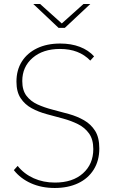

<svg xmlns="http://www.w3.org/2000/svg" viewBox="-20 -927 562 957"><path d="M253 10Q187 10 134.5 -13.5Q82 -37 49 -79L68 -100Q100 -60 148 -38.5Q196 -17 254 -17Q342 -17 393.5 -63Q445 -109 445 -184Q445 -232 424 -261.5Q403 -291 369 -308Q335 -325 294.5 -336Q254 -347 213 -358Q172 -369 138 -387.5Q104 -406 83 -437.5Q62 -469 62 -520Q62 -578 89 -620.5Q116 -663 165 -686.5Q214 -710 280 -710Q335 -710 378 -693.5Q421 -677 449 -646L430 -625Q402 -654 364.5 -668.5Q327 -683 279 -683Q194 -683 142.5 -638.5Q91 -594 91 -523Q91 -477 112 -449.5Q133 -422 167 -406.5Q201 -391 242 -380.5Q283 -370 324 -358.5Q365 -347 399 -327.5Q433 -308 454 -275Q475 -242 475 -187Q475 -126 447 -81.5Q419 -37 369 -13.5Q319 10 253 10ZM272 -788 146 -907H180L297 -802H279L396 -907H430L303 -788Z"/></svg>

Font: SUSE Thin
Style: Regular
Weight: 250
Designer: Rene Bieder
Foundry: SUSE
Version: Version 1.000